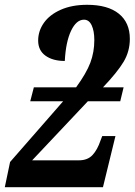

<svg xmlns="http://www.w3.org/2000/svg" viewBox="-41 -780 561 800"><path d="M1 -105 222 -358H85L100 -416H276Q319 -475 335.5 -519Q352 -563 352 -613Q352 -651 341 -674.5Q330 -698 309 -698Q277 -698 255 -651.5Q233 -605 229 -526Q179 -526 148.5 -548Q118 -570 118 -611Q118 -651 142 -685Q166 -719 212.5 -739.5Q259 -760 322 -760Q408 -760 454 -723Q500 -686 500 -618Q500 -566 474 -522.5Q448 -479 388 -416H474L460 -358H325L93 -112H288Q324 -112 344.5 -134Q365 -156 378 -195L385 -213H440L388 0H-21Z"/></svg>

Font: Noto Serif CondExtraBold
Style: Italic
Weight: 800
Width: 3
Italic angle: -12°
Designer: Monotype Design Team
Foundry: Monotype Imaging Inc.
Version: Version 1.001